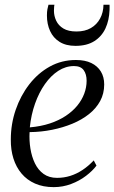

<svg xmlns="http://www.w3.org/2000/svg" viewBox="-20 -778 481 808"><path d="M386 -81Q369.5 -59 342 -38Q314.5 -17 279.5 -3.8Q244.5 9.5 206 9.5Q161.5 9.5 127.5 -5.5Q93.5 -20.5 70.8 -47.5Q48 -74.5 36.5 -111Q25 -147.5 25.5 -191Q25.5 -256 46 -315.8Q66.5 -375.5 103.2 -423Q140 -470.5 189.8 -498Q239.5 -525.5 299.5 -525.5Q338 -525.5 364.2 -512.8Q390.5 -500 404.5 -477Q418.5 -454 418.5 -422.5Q418.5 -384 401.5 -352.8Q384.5 -321.5 354.5 -297.8Q324.5 -274 284.8 -257.5Q245 -241 199.2 -231.8Q153.5 -222.5 104.5 -222Q102.5 -187 108 -152.8Q113.5 -118.5 127 -90.5Q140.5 -62.5 163.5 -46Q186.5 -29.5 220 -29.5Q249 -29.5 275.5 -37.8Q302 -46 327 -62.5Q352 -79 374.5 -103ZM291.5 -500Q256.5 -500 225.2 -479.8Q194 -459.5 169 -424Q144 -388.5 127.5 -342Q111 -295.5 105.5 -242Q152 -246 189.8 -258.5Q227.5 -271 256.5 -290.2Q285.5 -309.5 305 -333.2Q324.5 -357 334.5 -383.8Q344.5 -410.5 344.5 -438Q344.5 -466 332 -483Q319.5 -500 291.5 -500ZM297.5 -585Q257.5 -585 230.8 -601.8Q204 -618.5 190.8 -647.5Q177.5 -676.5 177.5 -712.5Q177.5 -728.5 179.5 -739Q181.5 -749.5 184 -758H209Q208.5 -755 207.8 -749.8Q207 -744.5 207 -733Q207 -711 216.5 -690.8Q226 -670.5 246.8 -658Q267.5 -645.5 302 -645.5Q337.5 -645.5 362.5 -660Q387.5 -674.5 401.2 -700Q415 -725.5 415.5 -758H441Q441 -753.5 441.2 -748.8Q441.5 -744 441 -736Q439.5 -692.5 423.8 -658.5Q408 -624.5 376.8 -604.8Q345.5 -585 297.5 -585Z"/></svg>

Font: Merriweather 120pt Light
Style: Italic
Weight: 300
Italic angle: -7.8°
Version: Version 2.101